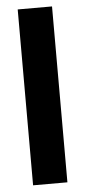

<svg xmlns="http://www.w3.org/2000/svg" viewBox="-52 -727 335 758"><g transform="rotate(-5 116.0 -348.5)"><path d="M48 0V-697H184V0Z"/></g></svg>

Font: Bricolage Grotesque 24pt Condensed
Style: Bold
Weight: 700
Width: 3
Designer: Mathieu Triay
Foundry: Atelier Triay
Version: Version 1.001;gftools[0.9.33.dev8+g029e19f]